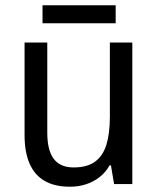

<svg xmlns="http://www.w3.org/2000/svg" viewBox="-20 -697 599 727"><path d="M481 -536V0H412L400 -71H395Q380 -44 356.5 -26Q333 -8 305 1Q277 10 245 10Q187 10 149 -12Q111 -34 92 -77.5Q73 -121 73 -186V-536H159V-195Q159 -128 183.5 -95.5Q208 -63 259 -63Q310 -63 340 -85Q370 -107 383 -149.5Q396 -192 396 -255V-536ZM418 -677V-609H141V-677Z"/></svg>

Font: Noto Sans Arabic SemiCondensed
Style: Regular
Weight: 400
Width: 4
Designer: Monotype Design Team, Nadine Chahine, Nizar Qandah and Khaled Hosny
Foundry: Monotype Imaging Inc.
Version: Version 2.012